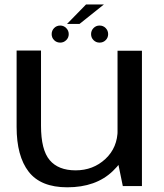

<svg xmlns="http://www.w3.org/2000/svg" viewBox="-20 -812 716 838"><path d="M516 0H599.5V-590.5H493V-112ZM159 -591.5H52.5V-258Q52.5 -130.5 105.2 -62.5Q158 5.5 273.5 5.5Q399 5.5 472.5 -65.5Q546 -136.5 546 -212L493.5 -246.5Q493.5 -168 440 -118.2Q386.5 -68.5 310 -68.5Q234.5 -68.5 196.8 -113.2Q159 -158 159 -263ZM243 -626Q258 -626 269 -636.8Q280 -647.5 280 -663Q280 -678.5 269 -689.5Q258 -700.5 243 -700.5Q227 -700.5 216.2 -689.5Q205.5 -678.5 205.5 -663Q205.5 -647.5 216.2 -636.8Q227 -626 243 -626ZM414.5 -626Q430.5 -626 441.2 -636.8Q452 -647.5 452 -663Q452 -678.5 441.2 -689.5Q430.5 -700.5 414.5 -700.5Q399 -700.5 388.2 -689.5Q377.5 -678.5 377.5 -663Q377.5 -647.5 388.2 -636.8Q399 -626 414.5 -626ZM272.5 -707.5H327L433.5 -792.5H355.5Z"/></svg>

Font: Anybody SemiExpanded
Style: Regular
Weight: 400
Width: 6
Designer: Tyler Finck
Foundry: Etcetera Type Company
Version: Version 1.113;gftools[0.9.25]